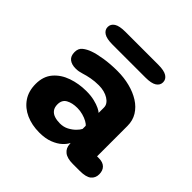

<svg xmlns="http://www.w3.org/2000/svg" viewBox="-172 -804 963 963"><g transform="rotate(45 309.5 -322.5)"><path d="M468.2 0.8Q427.8 0.8 407.8 -15.3Q387.8 -31.3 386.7 -59.2L385.8 -66.2Q379 -50.2 360.3 -32.8Q341.7 -15.5 311.2 -3.5Q280.8 8.5 238 8.5Q185.2 8.5 143.2 -10.2Q101.2 -29 76.8 -64.8Q52.5 -100.5 52.5 -151.7Q52.5 -205 81.7 -239.1Q110.8 -273.2 157.9 -289.6Q205 -306 258.5 -306Q290.5 -306 315.5 -299.9Q340.5 -293.8 356.8 -285.8Q373 -277.7 378.7 -271.8V-310Q378.7 -323 371.1 -334Q363.5 -345 350.2 -353.2Q337 -361.5 319.4 -366.1Q301.8 -370.7 281.8 -370.7Q253 -370.7 227.8 -365.9Q202.5 -361.2 182.7 -354.7Q171.5 -351.2 161.3 -349.3Q151.2 -347.5 139.2 -347.5Q111.2 -347.5 94.3 -360.8Q77.5 -374.2 77.5 -402.3Q77.5 -428.5 94.8 -442.2Q112.2 -456 135.2 -464.2Q160.5 -473.7 203.8 -480.6Q247.2 -487.5 297.8 -487.5Q343.7 -487.5 385.1 -476.9Q426.5 -466.3 458.6 -446.1Q490.7 -425.8 509 -396.1Q527.3 -366.3 527.3 -328V-112.2H540Q568.8 -112.2 583.8 -97.4Q598.8 -82.7 598.8 -56.3Q598.8 -30.2 580.3 -14.7Q561.8 0.8 517.5 0.8ZM378.7 -180Q373.5 -187.5 359.1 -195.5Q344.7 -203.5 325.4 -208.8Q306.2 -214.2 285.7 -214.2Q250 -214.2 226.2 -201Q202.3 -187.8 202.3 -156.2Q202.3 -134.7 212.3 -121.5Q222.3 -108.3 239.7 -102.7Q257 -97 278.5 -97Q304.2 -97 324.8 -107.8Q345.3 -118.7 359.4 -132.9Q373.5 -147.2 378.7 -158.2ZM106 -608.9Q106 -629.8 124.9 -642.1Q143.8 -654.4 185.8 -654.4H419.2Q461.2 -654.4 480.1 -642.1Q499 -629.8 499 -608.9Q499 -588.1 480.1 -575.7Q461.2 -563.3 419.2 -563.3H185.8Q143.8 -563.3 124.9 -575.7Q106 -588.1 106 -608.9Z"/></g></svg>

Font: Sono ExtraLight
Style: Regular
Weight: 200
Designer: Tyler Finck
Foundry: Tyler Finck
Version: Version 2.112